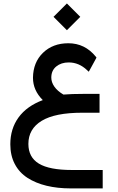

<svg xmlns="http://www.w3.org/2000/svg" viewBox="-20 -740 678 1100"><path d="M286.6 -643.6 363.3 -720.2 439.9 -643.6 363.3 -566.9ZM39.1 86.4Q39.1 -2.4 86.4 -67.4Q133.8 -132.3 225.1 -166.5Q168.9 -222.7 168.9 -294.4Q169.9 -382.8 226.3 -437.5Q282.7 -492.2 371.6 -492.2Q466.3 -492.2 528.8 -415.5L532.7 -410.2L529.8 -404.3L494.6 -339.8L488.3 -329.1L479 -337.9Q432.6 -382.3 373.5 -382.3Q330.6 -382.3 302.2 -359.1Q273.9 -335.9 273.9 -295.4Q273.9 -269 291.3 -243.9Q308.6 -218.8 343.3 -198.2Q390.1 -202.1 458.5 -202.1H540.5H550.3V-192.4V-104V-94.2H540.5H450.7Q295.4 -94.2 219 -47.9Q142.6 -1.5 142.6 84.5Q142.6 161.1 202.9 197.5Q263.2 233.9 391.6 233.9H558.6H568.4V243.7V329.6V339.4H558.6H385.7Q309.1 339.4 246.6 324.2Q184.1 309.1 137.2 278.8Q90.3 248.5 64.7 199.7Q39.1 150.9 39.1 86.4Z"/></svg>

Font: Shabnam Medium FD-WOL
Style: Medium-FD-WOL
Weight: 500
Foundry: DejaVu fonts team - Redesigned by Saber Rastikerdar - Based on Vazir font
Version: Version 5.0.1